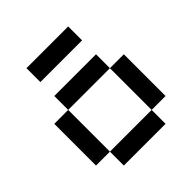

<svg xmlns="http://www.w3.org/2000/svg" viewBox="-188 -838 976 976"><g transform="rotate(-45 300.0 -350.0)"><path d="M450 0H150V-100H50V-400H150V-500H450V-400H550V-100H450ZM150 -100H450V-400H150ZM150 -600V-700H450V-600Z"/></g></svg>

Font: Matrix Sans
Style: Regular
Weight: 400
Designer: Brad Neil
Version: Version 1.100